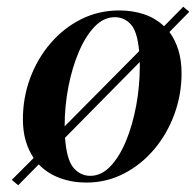

<svg xmlns="http://www.w3.org/2000/svg" viewBox="-20 -527 582 570"><path d="M236 15Q194 15 157.5 1.5Q121 -12 95 -39L34 23L15 7L80 -58Q65 -80 56.5 -108.5Q48 -137 48 -173Q48 -237 69.5 -295Q91 -353 130 -398.5Q169 -444 221 -470Q273 -496 334 -496Q374 -496 408 -484.5Q442 -473 467 -449L524 -507L542 -492L483 -432Q500 -409 509.5 -378.5Q519 -348 519 -309Q519 -246 497.5 -187.5Q476 -129 437.5 -83.5Q399 -38 347.5 -11.5Q296 15 236 15ZM172 -155V-152L393 -375Q388 -433 368.5 -454.5Q349 -476 321 -476Q288 -476 261 -448Q234 -420 214 -373Q194 -326 183 -269Q172 -212 172 -155ZM248 -5Q281 -5 308 -33.5Q335 -62 354.5 -109.5Q374 -157 384.5 -214.5Q395 -272 395 -329Q395 -329 395 -330.5Q395 -332 395 -343L173 -118Q178 -52 198.5 -28.5Q219 -5 248 -5Z"/></svg>

Font: DM Serif Display
Style: Italic
Weight: 400
Italic angle: -12°
Designer: Colophon Foundry, Frank Grießhammer
Foundry: Colophon Foundry
Version: Version 5.100; ttfautohint (v1.8.2)